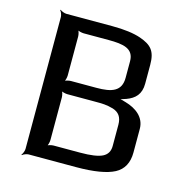

<svg xmlns="http://www.w3.org/2000/svg" viewBox="-101 -752 815 856"><g transform="rotate(15 306.5 -324.5)"><path d="M461 -352C499 -366 524 -390 524 -439V-526C524 -590 502 -613 448 -632C416 -643 372 -649 316 -649H104C95 -649 80 -655 75 -660L73 -658C78 -653 84 -638 84 -629V-20C84 -11 78 4 73 9L75 11C80 6 95 0 104 0H323C404 0 463 -10 499 -29C535 -48 553 -82 553 -129V-238C553 -292 510 -323 461 -337C449 -340 433 -346 424 -346V-342C433 -342 449 -348 461 -352ZM319 -365H201C192 -365 175 -361 170 -356L172 -354C177 -359 181 -376 181 -385V-565C181 -574 177 -591 172 -596L170 -594C175 -589 192 -585 201 -585H316C384 -585 433 -577 433 -518V-442C433 -379 389 -365 319 -365ZM456 -133C456 -109 446 -92 426 -82C406 -72 372 -67 323 -67H201C192 -67 175 -63 170 -58L172 -56C177 -61 181 -78 181 -87V-284C181 -293 177 -310 172 -315L170 -313C175 -308 192 -304 201 -304H323C366 -304 380 -304 413 -295C441 -286 456 -267 456 -231V-133Z"/></g></svg>

Font: Gamestation Storm
Style: Regular
Weight: 400
Designer: Jonas Hecksher
Foundry: Jonas Hecksher, Playtypeª, e-types AS
Version: Version 1.003